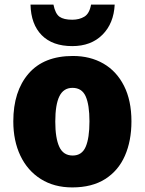

<svg xmlns="http://www.w3.org/2000/svg" viewBox="-20 -807 633 837"><path d="M553 -278Q553 -193 524.5 -128Q496 -63 438.5 -26.5Q381 10 295 10Q216 10 158 -26.5Q100 -63 69 -128Q38 -193 38 -278Q38 -409 104.5 -486Q171 -563 298 -563Q373 -563 430.5 -530Q488 -497 520.5 -433Q553 -369 553 -278ZM221 -277Q221 -205 238.5 -167Q256 -129 297 -129Q337 -129 353.5 -167Q370 -205 370 -278Q370 -350 353.5 -387Q337 -424 296 -424Q257 -424 239 -387.5Q221 -351 221 -277ZM480 -787Q476 -705 426.5 -655.5Q377 -606 295 -606Q209 -606 162 -653.5Q115 -701 113 -787H213Q221 -747 239.5 -734Q258 -721 295 -721Q326 -721 348 -734.5Q370 -748 377 -787Z"/></svg>

Font: Noto Sans SemiCondensed Black
Style: Regular
Weight: 900
Width: 4
Designer: Monotype Design Team
Foundry: Monotype Imaging Inc.
Version: Version 2.013; ttfautohint (v1.8.4.7-5d5b)